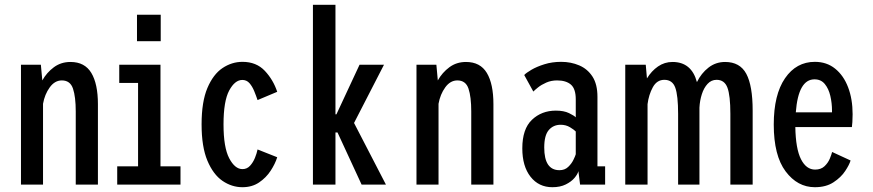

<svg xmlns="http://www.w3.org/2000/svg" viewBox="-20 -770 3640 801"><path d="M67.5 0V-500H150.5L156.5 -434.5Q175 -467.5 204.8 -489.5Q234.5 -511.5 274 -511.5Q333.5 -511.5 361 -465.8Q388.5 -420 388.5 -335.5V0H296V-305Q296 -366 284.5 -400.2Q273 -434.5 238 -434.5Q208.5 -434.5 187.5 -405.5Q166.5 -376.5 159.5 -337V0Z M551.5 -708.5H650.5V-598H551.5ZM469 0V-76H556V-424H477.5V-500H649.5V-76H733V0Z M991.5 11Q947 11 908.2 -15.5Q869.5 -42 845.2 -99.8Q821 -157.5 821 -251Q821 -345.5 845.2 -402.8Q869.5 -460 908.2 -486Q947 -512 991.5 -512Q1049.5 -512 1084.8 -474.5Q1120 -437 1136.5 -387L1054.5 -352.5Q1048.5 -370.5 1040.5 -390Q1032.5 -409.5 1020.8 -423Q1009 -436.5 991 -436.5Q960 -436.5 936.2 -392.5Q912.5 -348.5 912.5 -251Q912.5 -155 936.2 -109.8Q960 -64.5 991.5 -64.5Q1010.5 -64.5 1023.2 -78.5Q1036 -92.5 1043.8 -111.8Q1051.5 -131 1054.5 -146.5L1136.5 -114Q1128 -86.5 1109 -57.5Q1090 -28.5 1060.8 -8.8Q1031.5 11 991.5 11Z M1285.5 0V-750H1379.5V-293H1383.5L1480 -500H1582L1457 -257L1590 0H1488.5L1388 -217.5H1379.5V0Z M1717.5 0V-500H1800.5L1806.5 -434.5Q1825 -467.5 1854.8 -489.5Q1884.5 -511.5 1924 -511.5Q1983.5 -511.5 2011 -465.8Q2038.5 -420 2038.5 -335.5V0H1946V-305Q1946 -366 1934.5 -400.2Q1923 -434.5 1888 -434.5Q1858.5 -434.5 1837.5 -405.5Q1816.5 -376.5 1809.5 -337V0Z M2284.5 11Q2227.5 11 2193.2 -32.8Q2159 -76.5 2159 -151Q2159 -232 2199.2 -270.2Q2239.5 -308.5 2299 -308.5Q2332.5 -308.5 2354 -298Q2375.5 -287.5 2382 -280.5V-355.5Q2382 -399.5 2361.8 -417Q2341.5 -434.5 2304 -434.5Q2279.5 -434.5 2259 -425.5Q2238.5 -416.5 2224.5 -405.2Q2210.5 -394 2205 -388L2167 -457Q2175 -466 2197.2 -479Q2219.5 -492 2251.5 -502Q2283.5 -512 2321 -512Q2362 -512 2396.5 -497.2Q2431 -482.5 2451.8 -450.5Q2472.5 -418.5 2472.5 -366V-76H2504.5V0H2400L2393 -56Q2390 -43.5 2376.8 -27.8Q2363.5 -12 2340.2 -0.5Q2317 11 2284.5 11ZM2314 -60Q2336 -60 2350.2 -73.5Q2364.5 -87 2372.2 -103Q2380 -119 2382 -126.5V-221.5Q2375.5 -228.5 2358.2 -239Q2341 -249.5 2319 -249.5Q2288.5 -249.5 2269.5 -227.5Q2250.5 -205.5 2250.5 -154.5Q2250.5 -60 2314 -60Z M2588.5 0V-500H2674L2679 -443Q2698 -474 2725.2 -492.8Q2752.5 -511.5 2785.5 -511.5Q2865 -511.5 2887.5 -427.5Q2905.5 -464.5 2935.8 -488Q2966 -511.5 3005 -511.5Q3067 -511.5 3093.5 -462Q3120 -412.5 3120 -308.5V0H3027V-295Q3027 -371.5 3014.8 -404.2Q3002.5 -437 2969.5 -437Q2947.5 -437 2932 -420.2Q2916.5 -403.5 2908 -377Q2899.5 -350.5 2898 -321V0H2809V-295Q2809 -371.5 2797.2 -404.2Q2785.5 -437 2751.5 -437Q2720.5 -437 2703.5 -406Q2686.5 -375 2681.5 -335.5V0Z M3379.5 11Q3307 11 3257.5 -55Q3208 -121 3208 -250.5Q3208 -375 3255 -443.5Q3302 -512 3379.5 -512Q3429 -512 3464.2 -483.5Q3499.5 -455 3518.2 -405.8Q3537 -356.5 3537 -293.5Q3537 -274 3536 -261Q3535 -248 3534 -240H3298Q3299.5 -149.5 3321.5 -106Q3343.5 -62.5 3380.5 -62.5Q3405 -62.5 3419.8 -76.5Q3434.5 -90.5 3441.8 -108Q3449 -125.5 3451.5 -136L3528.5 -100.5Q3523.5 -83 3506 -56.5Q3488.5 -30 3457.2 -9.5Q3426 11 3379.5 11ZM3378 -439Q3310.5 -439 3300 -301.5H3451V-308.5Q3451 -340 3444 -370Q3437 -400 3421 -419.5Q3405 -439 3378 -439Z"/></svg>

Font: Trispace Condensed
Style: Regular
Weight: 400
Width: 3
Designer: Tyler Finck
Foundry: Etcetera Type Company
Version: Version 1.210; ttfautohint (v1.8.3)